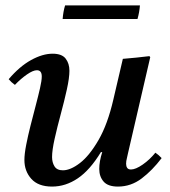

<svg xmlns="http://www.w3.org/2000/svg" viewBox="-20 -676 626 708"><path d="M398 -309 433 -459Q457 -461 482 -463.5Q507 -466 531 -469L534 -465L452 -111Q451 -104 448 -93Q445 -82 445 -72Q445 -63 449 -57Q453 -51 463 -51Q480 -51 506 -69Q532 -87 553 -113Q566 -104 576 -93Q542 -48 502.5 -18Q463 12 415 12Q378 12 362 -6.5Q346 -25 346 -53Q346 -81 357 -115H352Q312 -49 267 -18.5Q222 12 172 12Q121 12 95.5 -16.5Q70 -45 70 -86Q70 -108 76.5 -141.5Q83 -175 92.5 -212.5Q102 -250 111.5 -286Q121 -322 127.5 -350.5Q134 -379 134 -394Q134 -417 116 -417Q102 -417 79.5 -401.5Q57 -386 35 -363Q28 -368 22.5 -373Q17 -378 12 -384Q52 -431 94.5 -454.5Q137 -478 174 -478Q208 -478 222 -460Q236 -442 236 -415Q236 -389 226.5 -346Q217 -303 204 -255Q191 -207 181.5 -164.5Q172 -122 172 -97Q172 -77 181 -62.5Q190 -48 212 -48Q240 -48 275 -75Q310 -102 343.5 -160Q377 -218 398 -309ZM220 -656H496Q494 -630 487 -606H211Q213 -633 220 -656Z"/></svg>

Font: Castoro
Style: Italic
Weight: 400
Italic angle: -11°
Designer: John Hudson with Paul Hanslow, assisted by Kaja Sojewska.
Foundry: Tiro Typeworks Ltd.
Version: Version 2.04